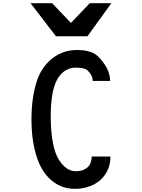

<svg xmlns="http://www.w3.org/2000/svg" viewBox="-20 -1198 905 1225"><path d="M174.8 -1177.7 336.9 -966.8H538.1L690.4 -1177.7H552.7L432.6 -1051.8L312.5 -1177.7ZM565.4 -199.2 563.5 -181.6Q558.6 -152.3 545.9 -137.7Q516.6 -105.5 463.9 -105.5Q402.3 -105.5 356.4 -177.7Q307.6 -253.9 303.7 -436.5V-457Q303.7 -621.1 347.7 -696.3Q391.6 -766.6 463.9 -766.6Q525.4 -766.6 543.9 -743.2Q565.4 -718.8 569.3 -702.1L571.3 -681.6H682.6Q682.6 -760.7 605.5 -837.9Q564.5 -878.9 470.7 -878.9Q385.7 -878.9 318.4 -829.1Q250 -777.3 218.8 -691.4Q180.7 -582 180.7 -436.5Q180.7 -291 219.7 -180.7Q253.9 -86.9 321.3 -37.1Q380.9 6.8 456.1 6.8H470.7Q567.4 1 626 -54.7Q684.6 -112.3 684.6 -199.2Z"/></svg>

Font: OCR-B
Style: Regular
Weight: 400
Version: 1.1